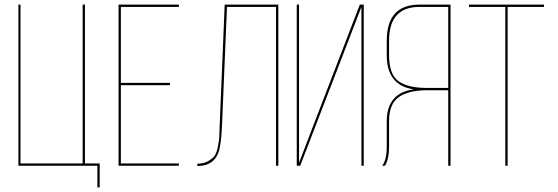

<svg xmlns="http://www.w3.org/2000/svg" viewBox="-20 -720 2423 834"><path d="M413 94H403V0H60V-700H69V-10H339V-700H349V-10H413Z M505 -360H718V-350H505V-10H757V0H495V-700H757V-690H505Z M1179 -690H966L944 -168Q940 -82 927 -53Q906 -1 842 1H837V-9Q865 -9 884 -20Q903 -31 912 -43Q921 -55 926.5 -83Q932 -111 932.5 -123.5Q933 -136 934 -169L956 -700H1189V0H1179Z M1550 -690 1284 0H1269V-700H1279V-13L1384 -287L1543 -700H1560V0H1550Z M1927 -328H1835Q1755 -328 1712.5 -298.5Q1670 -269 1670 -193V-83Q1670 -28 1652 0H1640Q1660 -25 1660 -83V-193Q1660 -316 1777 -332Q1660 -349 1660 -480V-543Q1660 -700 1802 -700H1937V0H1927ZM1927 -690H1802Q1670 -690 1670 -543V-480Q1670 -398 1710 -368Q1750 -338 1835 -338H1927Z M2185 0H2175V-690H2017V-700H2343V-690H2185Z"/></svg>

Font: Bebas Neue Thin
Style: Regular
Weight: 200
Designer: Ryoichi Tsunekawa
Foundry: Ryoichi Tsunekawa
Version: Version 1.003;PS 001.003;hotconv 1.0.70;makeotf.lib2.5.58329